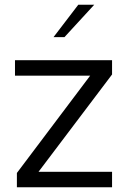

<svg xmlns="http://www.w3.org/2000/svg" viewBox="-20 -787 534 807"><path d="M51 0V-60L359 -469H43V-534H451V-474L142 -65H451V0ZM205 -631 309 -767H376L251 -631Z"/></svg>

Font: Exo Thin
Style: Regular
Weight: 400
Version: Version 2.000